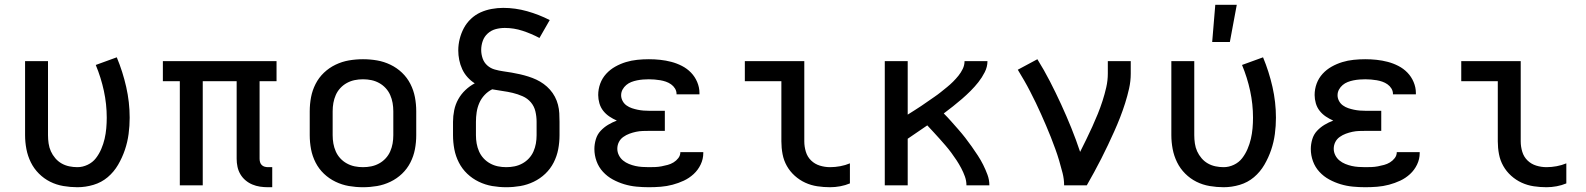

<svg xmlns="http://www.w3.org/2000/svg" viewBox="-20 -776 6640 804"><path d="M304 8Q275 8 245.5 3Q216 -2 190 -15Q164 -28 143 -49Q122 -70 109 -96.5Q96 -123 90.5 -152Q85 -181 85 -210V-520H181V-210Q181 -193 183.5 -175.5Q186 -158 193 -142.5Q200 -127 211.5 -113.5Q223 -100 238 -91.5Q253 -83 270 -79.5Q287 -76 304 -76Q326 -76 347 -86Q368 -96 381.5 -113.5Q395 -131 404 -152Q413 -173 418 -194.5Q423 -216 425 -238.5Q427 -261 427 -283Q427 -340 415 -395.5Q403 -451 381 -504L469 -536Q494 -476 508.5 -412Q523 -348 523 -283Q523 -249 518.5 -215Q514 -181 503 -148.5Q492 -116 474.5 -86Q457 -56 431 -34Q405 -12 371.5 -2Q338 8 304 8Z M1120 8H1102Q1085 8 1068.5 5.5Q1052 3 1036.5 -3.5Q1021 -10 1008 -21Q995 -32 986.5 -46.5Q978 -61 974.5 -77.5Q971 -94 971 -111V-436H829V0H733V-436H662V-520H1138V-436H1067V-111Q1067 -104 1069 -97Q1071 -90 1076 -85Q1081 -80 1088 -78Q1095 -76 1102 -76H1120Z M1500 8Q1470 8 1441 3Q1412 -2 1385 -15Q1358 -28 1336.5 -48.5Q1315 -69 1301.5 -95.5Q1288 -122 1282.5 -151Q1277 -180 1277 -210V-310Q1277 -340 1282.5 -369Q1288 -398 1301.5 -424.5Q1315 -451 1336.5 -471.5Q1358 -492 1385 -505Q1412 -518 1441 -523Q1470 -528 1500 -528Q1530 -528 1559 -523Q1588 -518 1615 -505Q1642 -492 1663.5 -471.5Q1685 -451 1698.5 -424.5Q1712 -398 1717.5 -369Q1723 -340 1723 -310V-210Q1723 -180 1717.5 -151Q1712 -122 1698.5 -95.5Q1685 -69 1663.5 -48.5Q1642 -28 1615 -15Q1588 -2 1559 3Q1530 8 1500 8ZM1500 -76Q1518 -76 1535 -79.5Q1552 -83 1567.5 -91.5Q1583 -100 1595 -113Q1607 -126 1614 -142Q1621 -158 1624 -175Q1627 -192 1627 -210V-310Q1627 -328 1624 -345Q1621 -362 1614 -378Q1607 -394 1595 -407Q1583 -420 1567.5 -428.5Q1552 -437 1535 -440.5Q1518 -444 1500 -444Q1482 -444 1465 -440.5Q1448 -437 1432.5 -428.5Q1417 -420 1405 -407Q1393 -394 1386 -378Q1379 -362 1376 -345Q1373 -328 1373 -310V-210Q1373 -192 1376 -175Q1379 -158 1386 -142Q1393 -126 1405 -113Q1417 -100 1432.5 -91.5Q1448 -83 1465 -79.5Q1482 -76 1500 -76Z M2100 8Q2070 8 2041 3Q2012 -2 1985 -15Q1958 -28 1936.5 -48.5Q1915 -69 1901.5 -95.5Q1888 -122 1882.5 -151Q1877 -180 1877 -210V-266Q1877 -290 1882 -314.5Q1887 -339 1899 -360.5Q1911 -382 1929 -399Q1947 -416 1968 -427Q1951 -438 1937.5 -453Q1924 -468 1915.5 -486.5Q1907 -505 1903 -525Q1899 -545 1899 -565Q1899 -589 1905 -613Q1911 -637 1922.5 -658.5Q1934 -680 1952 -697Q1970 -714 1992 -724Q2014 -734 2038.5 -738.5Q2063 -743 2087 -743Q2138 -743 2187.5 -729Q2237 -715 2282 -692L2239 -617Q2205 -635 2168.5 -647Q2132 -659 2094 -659Q2074 -659 2055.5 -654Q2037 -649 2022.5 -636Q2008 -623 2001.5 -604.5Q1995 -586 1995 -567Q1995 -549 2001 -531.5Q2007 -514 2020.5 -502Q2034 -490 2051.5 -485Q2069 -480 2087 -477.5Q2105 -475 2122.5 -472Q2140 -469 2157.5 -465Q2175 -461 2192.5 -455.5Q2210 -450 2226 -442.5Q2242 -435 2256.5 -424.5Q2271 -414 2283 -400.5Q2295 -387 2303.5 -371Q2312 -355 2316.5 -337.5Q2321 -320 2322 -302Q2323 -284 2323 -266V-210Q2323 -180 2317.5 -151Q2312 -122 2298.5 -95.5Q2285 -69 2263.5 -48.5Q2242 -28 2215 -15Q2188 -2 2159 3Q2130 8 2100 8ZM2100 -76Q2118 -76 2135 -79.5Q2152 -83 2167.5 -91.5Q2183 -100 2195 -113Q2207 -126 2214 -142Q2221 -158 2224 -175Q2227 -192 2227 -210V-266Q2227 -288 2222 -309.5Q2217 -331 2203 -347.5Q2189 -364 2168.5 -373Q2148 -382 2127 -387Q2106 -392 2084 -395Q2062 -398 2041 -402Q2023 -393 2009 -378Q1995 -363 1987 -344.5Q1979 -326 1976 -306Q1973 -286 1973 -266V-210Q1973 -192 1976 -175Q1979 -158 1986 -142Q1993 -126 2005 -113Q2017 -100 2032.5 -91.5Q2048 -83 2065 -79.5Q2082 -76 2100 -76Z M2697 8Q2671 8 2645 5.5Q2619 3 2594 -4.5Q2569 -12 2546 -24.5Q2523 -37 2505 -56.5Q2487 -76 2478 -101Q2469 -126 2469 -152Q2469 -172 2475 -192.5Q2481 -213 2495 -228Q2509 -243 2526.5 -253.5Q2544 -264 2563 -271Q2547 -278 2532 -288Q2517 -298 2506 -312Q2495 -326 2490 -343.5Q2485 -361 2485 -378Q2485 -403 2493.5 -426Q2502 -449 2518.5 -467Q2535 -485 2556.5 -497Q2578 -509 2601 -516Q2624 -523 2648.5 -525.5Q2673 -528 2697 -528Q2721 -528 2744.5 -525.5Q2768 -523 2791 -517Q2814 -511 2835.5 -500Q2857 -489 2873.5 -472Q2890 -455 2899.5 -432.5Q2909 -410 2909 -387V-381H2813V-383Q2813 -395 2806.5 -405.5Q2800 -416 2790 -423Q2780 -430 2768.5 -434Q2757 -438 2745 -440Q2733 -442 2721 -443Q2709 -444 2697 -444Q2685 -444 2672.5 -443Q2660 -442 2647.5 -439.5Q2635 -437 2623.5 -432.5Q2612 -428 2602.5 -420Q2593 -412 2587 -401Q2581 -390 2581 -377Q2581 -365 2587 -353.5Q2593 -342 2603.5 -334.5Q2614 -327 2626 -323Q2638 -319 2650 -316.5Q2662 -314 2674.5 -313Q2687 -312 2700 -312H2764V-228H2700Q2686 -228 2671.5 -227.5Q2657 -227 2643 -224Q2629 -221 2615.5 -216Q2602 -211 2590 -202.5Q2578 -194 2571.5 -181Q2565 -168 2565 -153Q2565 -139 2571.5 -126Q2578 -113 2589 -104Q2600 -95 2613.5 -89.5Q2627 -84 2640.5 -81Q2654 -78 2668.5 -77Q2683 -76 2697 -76Q2710 -76 2723.5 -76.5Q2737 -77 2750 -79.5Q2763 -82 2776 -85.5Q2789 -89 2800.5 -96Q2812 -103 2820.5 -114Q2829 -125 2829 -139H2925V-135Q2925 -110 2914 -87Q2903 -64 2884.5 -47Q2866 -30 2843.5 -19.5Q2821 -9 2796.5 -2.5Q2772 4 2747 6Q2722 8 2697 8Z M3456 8Q3429 8 3402.5 4Q3376 0 3352 -11Q3328 -22 3308 -40Q3288 -58 3275 -81Q3262 -104 3257 -130.5Q3252 -157 3252 -184V-436H3099V-520H3348V-184Q3348 -162 3354.5 -140.5Q3361 -119 3376.5 -104Q3392 -89 3413 -82.5Q3434 -76 3456 -76Q3477 -76 3498.5 -80Q3520 -84 3539 -92V-8Q3520 0 3498.5 4Q3477 8 3456 8Z M3685 0V-520H3781V-296Q3795 -305 3809.5 -314Q3824 -323 3838 -332.5Q3852 -342 3865.5 -351.5Q3879 -361 3893 -370.5Q3907 -380 3920 -390.5Q3933 -401 3946 -411.5Q3959 -422 3971 -434Q3983 -446 3993.5 -459Q4004 -472 4011.5 -487.5Q4019 -503 4019 -520H4115Q4115 -496 4103.5 -473.5Q4092 -451 4077 -432Q4062 -413 4044.5 -395.5Q4027 -378 4008.5 -362Q3990 -346 3971 -331Q3952 -316 3932 -301Q3948 -285 3963 -268Q3978 -251 3993 -234Q4008 -217 4022 -199Q4036 -181 4049 -162.5Q4062 -144 4074.5 -125Q4087 -106 4097 -86Q4107 -66 4115 -44.5Q4123 -23 4123 0H4027Q4027 -19 4020.5 -37Q4014 -55 4005 -72Q3996 -89 3985.5 -105Q3975 -121 3963.5 -136.5Q3952 -152 3939.5 -166.5Q3927 -181 3914.5 -195Q3902 -209 3889 -223Q3876 -237 3863 -251Q3842 -237 3822 -223Q3802 -209 3781 -195V0Z M4436 0Q4436 -26 4429.5 -51.5Q4423 -77 4415.5 -102.5Q4408 -128 4399 -152.5Q4390 -177 4380.5 -201.5Q4371 -226 4360.5 -250Q4350 -274 4339.5 -298Q4329 -322 4317.5 -345.5Q4306 -369 4294 -392.5Q4282 -416 4269 -438.5Q4256 -461 4242 -484L4324 -528Q4352 -483 4376.5 -435.5Q4401 -388 4423.5 -339Q4446 -290 4466 -240.5Q4486 -191 4503 -140Q4516 -166 4529 -192.5Q4542 -219 4554 -245.5Q4566 -272 4577 -299Q4588 -326 4597 -354Q4606 -382 4612.5 -410.5Q4619 -439 4619 -468V-520H4715V-468Q4715 -436 4708 -405Q4701 -374 4691.5 -344Q4682 -314 4670.5 -284.5Q4659 -255 4646 -226Q4633 -197 4619.5 -168.5Q4606 -140 4591.5 -111.5Q4577 -83 4562 -55.5Q4547 -28 4531 0Z M5104 8Q5075 8 5045.5 3Q5016 -2 4990 -15Q4964 -28 4943 -49Q4922 -70 4909 -96.5Q4896 -123 4890.5 -152Q4885 -181 4885 -210V-520H4981V-210Q4981 -193 4983.5 -175.5Q4986 -158 4993 -142.5Q5000 -127 5011.5 -113.5Q5023 -100 5038 -91.5Q5053 -83 5070 -79.5Q5087 -76 5104 -76Q5126 -76 5147 -86Q5168 -96 5181.5 -113.5Q5195 -131 5204 -152Q5213 -173 5218 -194.5Q5223 -216 5225 -238.5Q5227 -261 5227 -283Q5227 -340 5215 -395.5Q5203 -451 5181 -504L5269 -536Q5294 -476 5308.5 -412Q5323 -348 5323 -283Q5323 -249 5318.5 -215Q5314 -181 5303 -148.5Q5292 -116 5274.5 -86Q5257 -56 5231 -34Q5205 -12 5171.5 -2Q5138 8 5104 8ZM5056 -600 5069 -756H5159L5130 -600Z M5697 8Q5671 8 5645 5.5Q5619 3 5594 -4.5Q5569 -12 5546 -24.5Q5523 -37 5505 -56.5Q5487 -76 5478 -101Q5469 -126 5469 -152Q5469 -172 5475 -192.5Q5481 -213 5495 -228Q5509 -243 5526.5 -253.5Q5544 -264 5563 -271Q5547 -278 5532 -288Q5517 -298 5506 -312Q5495 -326 5490 -343.5Q5485 -361 5485 -378Q5485 -403 5493.5 -426Q5502 -449 5518.5 -467Q5535 -485 5556.5 -497Q5578 -509 5601 -516Q5624 -523 5648.5 -525.5Q5673 -528 5697 -528Q5721 -528 5744.5 -525.5Q5768 -523 5791 -517Q5814 -511 5835.5 -500Q5857 -489 5873.5 -472Q5890 -455 5899.5 -432.5Q5909 -410 5909 -387V-381H5813V-383Q5813 -395 5806.5 -405.5Q5800 -416 5790 -423Q5780 -430 5768.5 -434Q5757 -438 5745 -440Q5733 -442 5721 -443Q5709 -444 5697 -444Q5685 -444 5672.5 -443Q5660 -442 5647.5 -439.5Q5635 -437 5623.5 -432.5Q5612 -428 5602.5 -420Q5593 -412 5587 -401Q5581 -390 5581 -377Q5581 -365 5587 -353.5Q5593 -342 5603.5 -334.5Q5614 -327 5626 -323Q5638 -319 5650 -316.5Q5662 -314 5674.5 -313Q5687 -312 5700 -312H5764V-228H5700Q5686 -228 5671.5 -227.5Q5657 -227 5643 -224Q5629 -221 5615.5 -216Q5602 -211 5590 -202.5Q5578 -194 5571.5 -181Q5565 -168 5565 -153Q5565 -139 5571.5 -126Q5578 -113 5589 -104Q5600 -95 5613.5 -89.5Q5627 -84 5640.5 -81Q5654 -78 5668.5 -77Q5683 -76 5697 -76Q5710 -76 5723.5 -76.5Q5737 -77 5750 -79.5Q5763 -82 5776 -85.5Q5789 -89 5800.5 -96Q5812 -103 5820.5 -114Q5829 -125 5829 -139H5925V-135Q5925 -110 5914 -87Q5903 -64 5884.5 -47Q5866 -30 5843.5 -19.5Q5821 -9 5796.5 -2.5Q5772 4 5747 6Q5722 8 5697 8Z M6456 8Q6429 8 6402.5 4Q6376 0 6352 -11Q6328 -22 6308 -40Q6288 -58 6275 -81Q6262 -104 6257 -130.5Q6252 -157 6252 -184V-436H6099V-520H6348V-184Q6348 -162 6354.5 -140.5Q6361 -119 6376.5 -104Q6392 -89 6413 -82.5Q6434 -76 6456 -76Q6477 -76 6498.5 -80Q6520 -84 6539 -92V-8Q6520 0 6498.5 4Q6477 8 6456 8Z"/></svg>

Font: Iosevka Fixed Curly Md Ex
Style: Regular
Weight: 500
Width: 7
Monospace: yes
Designer: Belleve Invis
Foundry: Belleve Invis
Version: Version 30.1.2